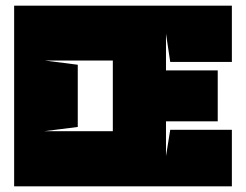

<svg xmlns="http://www.w3.org/2000/svg" viewBox="-20 -659 870 679"><path d="M567 -107V-230H750V-410H567V-540L582 -440H800V-639H30V0H800V-200H582ZM138 -445H379V-195H136L255 -210V-430Z"/></svg>

Font: Banana Brick
Style: Regular
Weight: 400
Designer: artmaker
Foundry: artmaker
Version: Version 4.000 2011 initial release